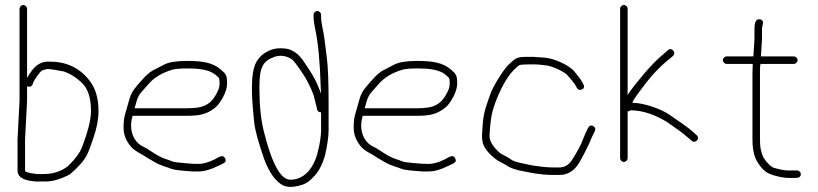

<svg xmlns="http://www.w3.org/2000/svg" viewBox="-20 -708 3265 766"><path d="M80 -27V-153L88 -307V-364C88.7 -363.3 89.3 -363 90 -363C99.1 -360 105.8 -362.6 110 -371L114 -382C116.7 -388 122 -396.3 130 -407C144.5 -426.3 144.1 -426.3 165.4 -432.1C174.5 -434.6 213.9 -426.6 234 -423C261 -414 285.9 -398.1 308.8 -375.2C331.6 -352.4 343 -315.7 343 -265C343 -230.8 330.8 -182 306.3 -118.8C298.6 -98.7 281.4 -75.4 255 -49C239.2 -33.2 200.8 -14 162 -14C154 -14 146.2 -13.8 138.5 -13.4C129.3 -12.9 80 -17.9 80 -27ZM73 -688C65.1 -688 58 -680.9 58 -673V-307L50 -153V-27C50 -6.4 65.7 6.8 97.2 12.7C114 15.9 128.2 17 140 16H163C188.1 16 217 8.2 249.5 -7.5C258.5 -11.8 270.5 -21.6 285.4 -36.9C324.9 -77.3 328.8 -87.8 352.8 -158C366.3 -197.3 373 -233 373 -265C373 -310.7 363.3 -348 344 -377C304.8 -433.7 249.8 -462 179 -462C150.8 -464.3 127.2 -452.8 108 -427.5C98.7 -415.2 92 -405 88 -397V-673C88 -680.9 80.9 -688 73 -688Z M517 -276C522.2 -294 525.8 -310.8 533.6 -325.8C537.4 -333 550.2 -348.4 572 -372C594.4 -398.4 626.4 -417.8 668 -430C679.3 -433.3 700.3 -435 731 -435C770 -435 815.9 -430.6 840 -409.5C854.8 -396.5 856 -397.7 856 -374C856 -364 853.7 -354.3 849 -345C835.6 -315.5 818.9 -296.5 799 -288C785 -280 759.7 -276 723 -276ZM509 -246H723C774.1 -246 804.7 -250.8 839.9 -279.7C858.5 -295 886 -341.8 886 -373.7C886 -407.2 882.3 -412.1 861 -430.5C828.5 -458.5 786.9 -465 725.9 -465C684.1 -465 653.6 -460 634.4 -450.1C620.1 -442.7 606 -435.4 592 -428.2C566.8 -415.3 543.5 -385.2 526.5 -366C506.8 -343.7 500.1 -329.4 490.3 -291.5C480.1 -252.3 473 -243.6 473 -199C473 -170.4 483.3 -144.5 503.8 -121.5C520.1 -103.2 541.4 -96.2 560 -83.5C574.8 -73.4 589 -66.4 604.6 -57.1C618.9 -48.6 649.5 -40.4 665.7 -33.8C674.1 -30.3 701.2 -27.1 747 -24H772C794.7 -24 820.7 -31.3 850 -46L871 -56C880.5 -60.8 882.9 -67.6 878 -76.5C869.9 -91.4 857.9 -84.5 836 -72C812 -60 790.2 -54 770.8 -54C740.3 -54 711.2 -57.9 688 -60C666 -62 665.9 -66.1 640.1 -73.9C624.8 -78.5 603.1 -90.3 575 -109.5C567.7 -114.5 560.3 -118.7 553 -122C521.3 -136.4 503 -168.2 503 -207.5C503 -226.7 506.5 -233.5 509 -246Z M1246 -664C1238.1 -664 1231 -656.9 1231 -649V-640C1231 -629.3 1233.3 -612.3 1238 -589C1249.3 -537.9 1256.5 -461.6 1259.5 -360C1259.8 -348.7 1260.3 -340 1261 -334C1259 -338.7 1255.2 -348.2 1249.7 -362.8C1236.6 -396.7 1216.5 -425.8 1197 -455C1172.4 -495 1142.7 -515 1108 -515C1078.1 -517.5 1050.8 -508.8 1026 -489C990.9 -458.9 985 -417.7 985 -347.6C985 -320.6 988.2 -277.2 994.5 -217.1C997.6 -188.5 1010.7 -140.5 1034 -73C1054.4 -19.3 1079.1 15.4 1108 31C1128 41 1155.9 39.7 1191.5 27.1C1204.6 22.5 1219.4 10.9 1235.9 -7.6C1252.5 -26.1 1265.8 -51.9 1276 -85C1286 -128.3 1291 -163 1291 -189V-293C1291 -380.3 1288.7 -441.7 1284 -477C1279.3 -512.3 1276.2 -537.7 1274.5 -553C1271.7 -578.9 1261 -614.1 1261 -640V-649C1261 -656.9 1253.9 -664 1246 -664ZM1261 -260V-189C1261 -148.9 1245 -83.9 1238 -71C1223.7 -33.7 1191.8 9 1138.5 9C1100 9 1064.8 -54.7 1033 -182C1021 -230 1015 -287.1 1015 -353.2C1015 -407.7 1017.8 -444.9 1045.5 -466C1057.8 -475.4 1064 -476.4 1077 -482C1101.4 -489 1124 -485.2 1144.9 -470.8C1158.2 -461.5 1197.4 -401.2 1205 -386C1214 -368.1 1228.3 -342.3 1234.3 -316.2C1238.1 -299.4 1241 -287.7 1243 -281L1245 -271C1247 -263.7 1252.3 -260 1261 -260Z M1435 -276C1440.2 -294 1443.8 -310.8 1451.6 -325.8C1455.4 -333 1468.2 -348.4 1490 -372C1512.4 -398.4 1544.4 -417.8 1586 -430C1597.3 -433.3 1618.3 -435 1649 -435C1688 -435 1733.9 -430.6 1758 -409.5C1772.8 -396.5 1774 -397.7 1774 -374C1774 -364 1771.7 -354.3 1767 -345C1753.6 -315.5 1736.9 -296.5 1717 -288C1703 -280 1677.7 -276 1641 -276ZM1427 -246H1641C1692.1 -246 1722.7 -250.8 1757.9 -279.7C1776.5 -295 1804 -341.8 1804 -373.7C1804 -407.2 1800.3 -412.1 1779 -430.5C1746.5 -458.5 1704.9 -465 1643.9 -465C1602.1 -465 1571.6 -460 1552.4 -450.1C1538.1 -442.7 1524 -435.4 1510 -428.2C1484.8 -415.3 1461.5 -385.2 1444.5 -366C1424.8 -343.7 1418.1 -329.4 1408.3 -291.5C1398.1 -252.3 1391 -243.6 1391 -199C1391 -170.4 1401.3 -144.5 1421.8 -121.5C1438.1 -103.2 1459.4 -96.2 1478 -83.5C1492.8 -73.4 1507 -66.4 1522.6 -57.1C1536.9 -48.6 1567.5 -40.4 1583.7 -33.8C1592.1 -30.3 1619.2 -27.1 1665 -24H1690C1712.7 -24 1738.7 -31.3 1768 -46L1789 -56C1798.5 -60.8 1800.9 -67.6 1796 -76.5C1787.9 -91.4 1775.9 -84.5 1754 -72C1730 -60 1708.2 -54 1688.8 -54C1658.3 -54 1629.2 -57.9 1606 -60C1584 -62 1583.9 -66.1 1558.1 -73.9C1542.8 -78.5 1521.1 -90.3 1493 -109.5C1485.7 -114.5 1478.3 -118.7 1471 -122C1439.3 -136.4 1421 -168.2 1421 -207.5C1421 -226.7 1424.5 -233.5 1427 -246Z M2111 -481H2074.7C2058.5 -481 2046.5 -478.8 2038.7 -474.5C2030.9 -470.2 2020.5 -461.5 2007.6 -448.6C1987.5 -428.5 1946.7 -362.8 1936.8 -333.9C1925 -299.5 1910.2 -265.9 1906.3 -217.5C1904.1 -189.8 1903 -172.5 1903 -165.5C1903 -158.5 1903.7 -151.3 1905 -144C1908.4 -121.9 1925.4 -98.7 1956 -74.5C1970.2 -63.2 1986.8 -57.5 2001 -48C2015.1 -37.4 2040.4 -29.1 2077 -23C2092.7 -20.4 2106.4 -16.4 2123 -15L2145 -12C2161 -10.7 2176 -10 2190 -10H2212C2242.1 -10 2266.8 -23.8 2286.1 -51.4C2294.9 -64 2329.3 -129.4 2334.8 -145.1C2337.6 -153 2340.3 -159.3 2343 -164L2353 -185C2357.3 -193.6 2355 -200.3 2346.2 -205.2C2337.4 -210 2330.3 -206.7 2324.9 -195.2C2315.5 -175.3 2313 -171.6 2302.2 -143.1C2295.6 -125.9 2281.9 -100.8 2261 -68C2247.9 -49.3 2231.6 -40 2212 -40H2190C2176 -40 2162.3 -40.7 2149 -42L2126 -45C2115.7 -45.9 2103.9 -47.8 2090.8 -50.7L2059.5 -57.5C2043.2 -61 2028.5 -64.1 2017 -73C2004.9 -82.4 1986.8 -89 1974 -98C1946.7 -122.3 1933 -144.8 1933 -165.5C1933 -171.2 1933.3 -178 1934 -186C1937.5 -227.9 1939.7 -254.2 1955.9 -298C1973 -344.5 2000.5 -399.5 2028.8 -427.8C2039.6 -438.6 2046.9 -445.2 2050.8 -447.5C2054.7 -449.8 2066.4 -451 2086 -451H2110.5C2132.4 -451 2136.4 -449.4 2161.1 -446.8C2183.6 -444.4 2233.9 -420.7 2244.2 -407.6C2255.6 -393.1 2270.3 -379.5 2279.9 -360.3C2285.4 -349.2 2293.7 -346.7 2304.7 -352.7C2310.5 -355.9 2311.6 -362 2308 -371L2303 -380C2295.6 -394.8 2276.9 -415.1 2268 -427C2246.5 -448.5 2194.7 -474.2 2153 -478Z M2454 -673V-77C2454 -69.1 2461.1 -62 2469 -62C2476.9 -62 2484 -69.1 2484 -77V-264H2488C2490 -264 2492.3 -265.3 2495 -268C2542 -268 2591.3 -252 2643 -220C2680.2 -194.6 2705.9 -175.6 2720 -163L2740 -146C2754.7 -134 2775 -155.7 2759 -169L2740 -186C2723.6 -199.9 2692.7 -222.1 2647.2 -252.7C2616.4 -273.4 2547.1 -298 2503 -298C2503 -307.4 2542.9 -357.9 2547 -363.5C2580.1 -408.4 2616.4 -446.2 2656 -477L2665 -485C2679.6 -498.3 2659.7 -521.4 2645 -508L2636 -500C2630 -494.7 2621.2 -487 2609.6 -477.1C2591.1 -461.2 2555.5 -421.7 2541 -403.5C2528.6 -388 2493.5 -347 2484 -328V-673C2484 -680.9 2476.9 -688 2469 -688C2461.1 -688 2454 -680.9 2454 -673Z M3175 -13C3175 -20.9 3167.9 -28 3160 -28H3149H3121.5C3110.6 -28 3092.4 -31.5 3067.1 -38.6C3052.5 -42.7 3026.2 -74.5 3022 -88.3C3015.2 -110.5 3012 -115.6 3012 -154V-424C3012 -439.3 3012.7 -449 3014 -453H3147C3154.9 -453 3162 -460.1 3162 -468C3162 -475.9 3154.9 -483 3147 -483H3015C3015.7 -483.7 3016 -484.7 3016 -486L3020 -551V-593C3020 -605.5 3032.8 -627.5 3012 -631C2997.3 -633.4 2990 -620.8 2990 -593V-551L2986 -488C2986 -485.3 2985.7 -483.7 2985 -483H2879C2871.1 -483 2864 -475.9 2864 -468C2864 -460.1 2871.1 -453 2879 -453H2984C2983.3 -452.3 2983 -451.5 2983 -450.5L2982 -415V-154C2982 -114 2988.2 -83.8 3000.7 -63.5C3013.1 -43.1 3025.6 -28.9 3038.2 -20.8C3056.6 -8.8 3101.2 2 3128.8 2H3154.8C3166.9 2 3175 -2.6 3175 -13Z"/></svg>

Font: MewTooHand
Style: Regular
Weight: 400
Designer: Mew Too, Robert Jablonski
Version: Version 0.77